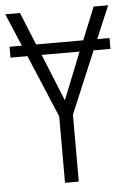

<svg xmlns="http://www.w3.org/2000/svg" viewBox="-52 -753 530 792"><g transform="rotate(-5 213.0 -357.0)"><path d="M369 -579H420V-534H350L242 -277V0H185V-275L76 -534H6V-579H57L0 -714H61L116 -579H311L366 -714H426ZM292 -534H135L214 -339Z"/></g></svg>

Font: Noto Sans Display Light Narrow
Style: Regular
Weight: 300
Width: 4
Designer: Monotype Design team
Foundry: Monotype Imaging Inc.
Version: Version 1.000